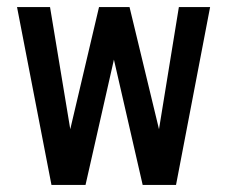

<svg xmlns="http://www.w3.org/2000/svg" viewBox="-20 -521 640 541"><path d="M125 0 28 -501H121L178 -157L259 -501H345L428 -157L484 -501H572L476 0H382L301 -353L221 0Z"/></svg>

Font: Red Hat Mono SemiBold
Style: Regular
Weight: 600
Monospace: yes
Designer: Pentagram, MCKL
Foundry: Pentagram, MCKL
Version: Version 1.023